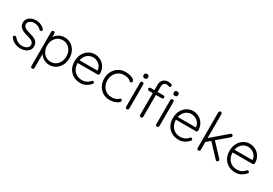

<svg xmlns="http://www.w3.org/2000/svg" viewBox="45 -1851 4498 3163"><g transform="rotate(30 2294.0 -270.0)"><path d="M50 -81Q42 -93 42.5 -104.5Q43 -116 55 -123Q63 -130 73.5 -129Q84 -128 93 -119Q120 -84 158.5 -62.5Q197 -41 250 -41Q278 -41 305.5 -50.5Q333 -60 351 -79.5Q369 -99 369 -129Q369 -160 351 -179Q333 -198 304.5 -209Q276 -220 244 -228Q210 -237 178 -248.5Q146 -260 121.5 -277.5Q97 -295 82 -320Q67 -345 67 -381Q67 -423 90 -455Q113 -487 152.5 -505Q192 -523 242 -523Q267 -523 296 -516.5Q325 -510 353 -495Q381 -480 403 -454Q412 -445 412 -433.5Q412 -422 402 -413Q394 -407 383.5 -407Q373 -407 366 -415Q342 -442 309 -456Q276 -470 238 -470Q209 -470 183.5 -460.5Q158 -451 141 -432Q124 -413 124 -382Q126 -353 144.5 -335Q163 -317 193.5 -305Q224 -293 262 -283Q294 -275 323.5 -264Q353 -253 375.5 -236.5Q398 -220 411.5 -195Q425 -170 425 -132Q425 -88 400.5 -56Q376 -24 335 -7Q294 10 244 10Q190 10 139.5 -11Q89 -32 50 -81Z M791 -515Q859 -515 911.5 -481.5Q964 -448 995 -389.5Q1026 -331 1026 -255Q1026 -179 995 -120Q964 -61 911 -27Q858 7 792 7Q757 7 725.5 -3.5Q694 -14 668 -32Q642 -50 622 -74.5Q602 -99 590 -128L608 -141V170Q608 182 599.5 191Q591 200 578 200Q565 200 556.5 191Q548 182 548 170V-482Q548 -495 556 -504Q564 -513 578 -513Q591 -513 599.5 -504Q608 -495 608 -482V-374L594 -382Q604 -413 623.5 -437.5Q643 -462 669 -479.5Q695 -497 726 -506Q757 -515 791 -515ZM786 -459Q732 -459 691 -432.5Q650 -406 626.5 -360.5Q603 -315 603 -255Q603 -196 626.5 -149Q650 -102 691 -75.5Q732 -49 786 -49Q839 -49 879.5 -75.5Q920 -102 944 -149Q968 -196 968 -255Q968 -314 944 -360Q920 -406 879.5 -432.5Q839 -459 786 -459Z M1385 10Q1308 10 1249 -23Q1190 -56 1157 -115Q1124 -174 1124 -253Q1124 -338 1157.5 -398Q1191 -458 1244.5 -490.5Q1298 -523 1358 -523Q1402 -523 1443.5 -507.5Q1485 -492 1517.5 -461.5Q1550 -431 1569.5 -387Q1589 -343 1591 -285Q1590 -273 1581 -264.5Q1572 -256 1560 -256H1159L1147 -310H1541L1528 -298V-318Q1524 -365 1498 -398Q1472 -431 1435 -448Q1398 -465 1358 -465Q1328 -465 1296.5 -453Q1265 -441 1239.5 -415.5Q1214 -390 1198 -350.5Q1182 -311 1182 -257Q1182 -198 1206 -150Q1230 -102 1275.5 -74Q1321 -46 1384 -46Q1419 -46 1447 -56Q1475 -66 1496 -82.5Q1517 -99 1531 -117Q1542 -126 1553 -126Q1563 -126 1570.5 -118Q1578 -110 1578 -100Q1578 -88 1568 -79Q1538 -43 1490 -16.5Q1442 10 1385 10Z M1944 -523Q1992 -523 2032 -512.5Q2072 -502 2096.5 -484Q2121 -466 2121 -445Q2121 -435 2114 -425.5Q2107 -416 2095 -416Q2083 -416 2075.5 -422Q2068 -428 2060.5 -436Q2053 -444 2039 -451Q2026 -457 2002 -462Q1978 -467 1947 -467Q1891 -467 1846 -439Q1801 -411 1775 -363.5Q1749 -316 1749 -257Q1749 -197 1774 -149Q1799 -101 1843 -73.5Q1887 -46 1946 -46Q1986 -46 2008 -53Q2030 -60 2046 -69Q2065 -80 2073.5 -90.5Q2082 -101 2096 -101Q2109 -101 2115.5 -93.5Q2122 -86 2122 -74Q2122 -58 2098.5 -38.5Q2075 -19 2034 -4.5Q1993 10 1940 10Q1865 10 1808.5 -25Q1752 -60 1720.5 -120.5Q1689 -181 1689 -257Q1689 -330 1721 -390Q1753 -450 1810.5 -486.5Q1868 -523 1944 -523Z M2295 -30Q2295 -18 2286 -9Q2277 0 2265 0Q2252 0 2243.5 -9Q2235 -18 2235 -30V-490Q2235 -502 2243.5 -511Q2252 -520 2265 -520Q2278 -520 2286.5 -511Q2295 -502 2295 -490ZM2265 -587Q2244 -587 2233.5 -596.5Q2223 -606 2223 -624V-634Q2223 -652 2234.5 -661.5Q2246 -671 2266 -671Q2285 -671 2295.5 -661.5Q2306 -652 2306 -634V-624Q2306 -606 2295.5 -596.5Q2285 -587 2265 -587Z M2636 -736Q2651 -736 2668.5 -733Q2686 -730 2699 -722.5Q2712 -715 2712 -700Q2712 -689 2704 -680.5Q2696 -672 2686 -672Q2676 -672 2661 -677.5Q2646 -683 2629 -683Q2608 -683 2593 -673.5Q2578 -664 2570 -646.5Q2562 -629 2562 -604V-30Q2562 -18 2553.5 -9Q2545 0 2532 0Q2519 0 2510.5 -9Q2502 -18 2502 -30V-604Q2502 -668 2539.5 -702Q2577 -736 2636 -736ZM2674 -501Q2686 -501 2694 -493Q2702 -485 2702 -473Q2702 -461 2694 -453Q2686 -445 2674 -445H2429Q2418 -445 2409.5 -453.5Q2401 -462 2401 -473Q2401 -486 2409.5 -493.5Q2418 -501 2429 -501ZM2869 -30Q2869 -18 2860 -9Q2851 0 2839 0Q2826 0 2817.5 -9Q2809 -18 2809 -30V-490Q2809 -502 2817.5 -511Q2826 -520 2839 -520Q2852 -520 2860.5 -511Q2869 -502 2869 -490ZM2839 -587Q2818 -587 2807.5 -596.5Q2797 -606 2797 -624V-634Q2797 -652 2808.5 -661.5Q2820 -671 2840 -671Q2859 -671 2869.5 -661.5Q2880 -652 2880 -634V-624Q2880 -606 2869.5 -596.5Q2859 -587 2839 -587Z M3255 10Q3178 10 3119 -23Q3060 -56 3027 -115Q2994 -174 2994 -253Q2994 -338 3027.5 -398Q3061 -458 3114.5 -490.5Q3168 -523 3228 -523Q3272 -523 3313.5 -507.5Q3355 -492 3387.5 -461.5Q3420 -431 3439.5 -387Q3459 -343 3461 -285Q3460 -273 3451 -264.5Q3442 -256 3430 -256H3029L3017 -310H3411L3398 -298V-318Q3394 -365 3368 -398Q3342 -431 3305 -448Q3268 -465 3228 -465Q3198 -465 3166.5 -453Q3135 -441 3109.5 -415.5Q3084 -390 3068 -350.5Q3052 -311 3052 -257Q3052 -198 3076 -150Q3100 -102 3145.5 -74Q3191 -46 3254 -46Q3289 -46 3317 -56Q3345 -66 3366 -82.5Q3387 -99 3401 -117Q3412 -126 3423 -126Q3433 -126 3440.5 -118Q3448 -110 3448 -100Q3448 -88 3438 -79Q3408 -43 3360 -16.5Q3312 10 3255 10Z M3625 0Q3612 0 3603.5 -9Q3595 -18 3595 -30V-710Q3595 -722 3603.5 -731Q3612 -740 3625 -740Q3638 -740 3646.5 -731Q3655 -722 3655 -710V-30Q3655 -18 3646.5 -9Q3638 0 3625 0ZM3965 -513Q3976 -513 3985 -503.5Q3994 -494 3994 -483Q3994 -470 3983 -460L3647 -174L3644 -245L3944 -503Q3953 -513 3965 -513ZM3973 0Q3960 0 3951 -11L3723 -253L3768 -294L3994 -53Q4003 -43 4003 -30Q4003 -16 3992 -8Q3981 0 3973 0Z M4333 10Q4256 10 4197 -23Q4138 -56 4105 -115Q4072 -174 4072 -253Q4072 -338 4105.5 -398Q4139 -458 4192.5 -490.5Q4246 -523 4306 -523Q4350 -523 4391.5 -507.5Q4433 -492 4465.5 -461.5Q4498 -431 4517.5 -387Q4537 -343 4539 -285Q4538 -273 4529 -264.5Q4520 -256 4508 -256H4107L4095 -310H4489L4476 -298V-318Q4472 -365 4446 -398Q4420 -431 4383 -448Q4346 -465 4306 -465Q4276 -465 4244.5 -453Q4213 -441 4187.5 -415.5Q4162 -390 4146 -350.5Q4130 -311 4130 -257Q4130 -198 4154 -150Q4178 -102 4223.5 -74Q4269 -46 4332 -46Q4367 -46 4395 -56Q4423 -66 4444 -82.5Q4465 -99 4479 -117Q4490 -126 4501 -126Q4511 -126 4518.5 -118Q4526 -110 4526 -100Q4526 -88 4516 -79Q4486 -43 4438 -16.5Q4390 10 4333 10Z"/></g></svg>

Font: zvoove
Style: Regular
Weight: 400
Designer: Vernon Adams (Nunito) & Andrew Paglinawan (Quicksand)
Foundry: zvoove
Version: Version 3.006